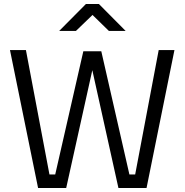

<svg xmlns="http://www.w3.org/2000/svg" viewBox="-20 -943 926 963"><path d="M30 -692H110L228 -68H257L398 -686H488L629 -68H658L776 -692H855L715 0H574L443 -591L312 0H171ZM277 -788 411 -923H476L610 -788H526L444 -868L361 -788Z"/></svg>

Font: TitilliumWeb-Regular
Style: Regular
Weight: 400
Version: Version 1.001;PS 57.000;hotconv 1.0.70;makeotf.lib2.5.55311